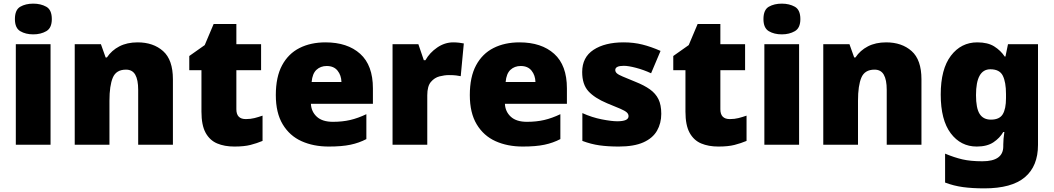

<svg xmlns="http://www.w3.org/2000/svg" viewBox="-20 -796 5795 1056"><path d="M163 -776Q204 -776 234.5 -759Q265 -742 265 -691Q265 -642 234.5 -624.5Q204 -607 163 -607Q121 -607 91.5 -624.5Q62 -642 62 -691Q62 -742 91.5 -759Q121 -776 163 -776ZM258 -553V0H67V-553Z M737 -563Q823 -563 877 -515Q931 -467 931 -360V0H740V-302Q740 -357 724 -385Q708 -413 673 -413Q619 -413 600.5 -369Q582 -325 582 -242V0H391V-553H535L561 -480H568Q594 -519 636.5 -541Q679 -563 737 -563Z M1332 -141Q1358 -141 1379.5 -146.5Q1401 -152 1424 -160V-21Q1393 -8 1358 1Q1323 10 1269 10Q1215 10 1174.5 -7Q1134 -24 1111 -65.5Q1088 -107 1088 -182V-410H1021V-488L1106 -548L1155 -664H1280V-553H1416V-410H1280V-195Q1280 -141 1332 -141Z M1770 -563Q1891 -563 1961 -500Q2031 -437 2031 -310V-225H1690Q1692 -182 1722.5 -154Q1753 -126 1811 -126Q1863 -126 1906 -136Q1949 -146 1995 -168V-31Q1955 -10 1907.5 0Q1860 10 1788 10Q1704 10 1638.5 -19.5Q1573 -49 1535 -112Q1497 -175 1497 -273Q1497 -373 1531.5 -437Q1566 -501 1627.5 -532Q1689 -563 1770 -563ZM1777 -433Q1743 -433 1720.5 -412Q1698 -391 1694 -345H1858Q1857 -382 1836.5 -407.5Q1816 -433 1777 -433Z M2473 -563Q2489 -563 2506 -561Q2523 -559 2531 -557L2514 -377Q2504 -379 2489.5 -381Q2475 -383 2449 -383Q2425 -383 2397.5 -376Q2370 -369 2350 -345.5Q2330 -322 2330 -272V0H2139V-553H2281L2311 -465H2320Q2343 -506 2384.5 -534.5Q2426 -563 2473 -563Z M2837 -563Q2958 -563 3028 -500Q3098 -437 3098 -310V-225H2757Q2759 -182 2789.5 -154Q2820 -126 2878 -126Q2930 -126 2973 -136Q3016 -146 3062 -168V-31Q3022 -10 2974.5 0Q2927 10 2855 10Q2771 10 2705.5 -19.5Q2640 -49 2602 -112Q2564 -175 2564 -273Q2564 -373 2598.5 -437Q2633 -501 2694.5 -532Q2756 -563 2837 -563ZM2844 -433Q2810 -433 2787.5 -412Q2765 -391 2761 -345H2925Q2924 -382 2903.5 -407.5Q2883 -433 2844 -433Z M3617 -170Q3617 -118 3593.5 -77Q3570 -36 3518.5 -13Q3467 10 3383 10Q3324 10 3277.5 3.5Q3231 -3 3183 -21V-174Q3236 -150 3290 -139.5Q3344 -129 3375 -129Q3437 -129 3437 -157Q3437 -169 3427 -178Q3417 -187 3391.5 -198Q3366 -209 3319 -228Q3250 -257 3216 -294.5Q3182 -332 3182 -400Q3182 -481 3244.5 -522Q3307 -563 3410 -563Q3465 -563 3513 -551Q3561 -539 3613 -516L3561 -393Q3520 -412 3478 -423Q3436 -434 3411 -434Q3364 -434 3364 -411Q3364 -401 3372.5 -393Q3381 -385 3405 -375Q3429 -365 3475 -346Q3523 -327 3554.5 -304.5Q3586 -282 3601.5 -250.5Q3617 -219 3617 -170Z M3994 -141Q4020 -141 4041.5 -146.5Q4063 -152 4086 -160V-21Q4055 -8 4020 1Q3985 10 3931 10Q3877 10 3836.5 -7Q3796 -24 3773 -65.5Q3750 -107 3750 -182V-410H3683V-488L3768 -548L3817 -664H3942V-553H4078V-410H3942V-195Q3942 -141 3994 -141Z M4280 -776Q4321 -776 4351.5 -759Q4382 -742 4382 -691Q4382 -642 4351.5 -624.5Q4321 -607 4280 -607Q4238 -607 4208.5 -624.5Q4179 -642 4179 -691Q4179 -742 4208.5 -759Q4238 -776 4280 -776ZM4375 -553V0H4184V-553Z M4854 -563Q4940 -563 4994 -515Q5048 -467 5048 -360V0H4857V-302Q4857 -357 4841 -385Q4825 -413 4790 -413Q4736 -413 4717.5 -369Q4699 -325 4699 -242V0H4508V-553H4652L4678 -480H4685Q4711 -519 4753.5 -541Q4796 -563 4854 -563Z M5355 -563Q5413 -563 5448.5 -540.5Q5484 -518 5506 -485H5510L5524 -553H5689V1Q5689 118 5616.5 179Q5544 240 5394 240Q5327 240 5276 233Q5225 226 5178 208V49Q5228 70 5273 80.5Q5318 91 5383 91Q5498 91 5498 9V-1Q5498 -30 5504 -70H5498Q5479 -37 5444 -13.5Q5409 10 5352 10Q5264 10 5209 -63Q5154 -136 5154 -276Q5154 -416 5210 -489.5Q5266 -563 5355 -563ZM5427 -415Q5348 -415 5348 -273Q5348 -201 5368 -169.5Q5388 -138 5430 -138Q5477 -138 5495 -167.5Q5513 -197 5513 -256V-279Q5513 -344 5495.5 -379.5Q5478 -415 5427 -415Z"/></svg>

Font: Noto Sans Lao Black
Style: Regular
Weight: 900
Designer: Monotype Design Team
Foundry: Monotype Imaging Inc.
Version: Version 2.003; ttfautohint (v1.8.4.7-5d5b)